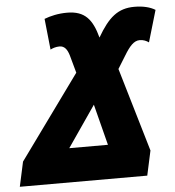

<svg xmlns="http://www.w3.org/2000/svg" viewBox="-81 -772 748 821"><g transform="rotate(-5 293.0 -362.0)"><path d="M-29 0H518L541 -106L435 -465L469 -520C492 -558 511 -580 536 -580C553 -580 565 -574 575 -567L615 -703C594 -716 564 -724 526 -724C455 -724 414 -689 366 -606C345 -684 314 -724 237 -724C198 -724 165 -716 139 -706L153 -573C162 -578 177 -583 192 -583C213 -583 225 -568 233 -541L254 -465L-6 -106ZM196 -146 317 -322 362 -146Z"/></g></svg>

Font: Noto Sans UI SemiCondensed Black
Style: Italic
Weight: 900
Width: 4
Italic angle: -372°
Designer: Monotype Design Team
Foundry: Monotype Imaging Inc.
Version: Version 1.901